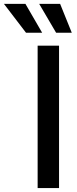

<svg xmlns="http://www.w3.org/2000/svg" viewBox="-123 -961 391 981"><path d="M178.7 -727.5V0H69.3V-727.5ZM163.6 -793.9 77.1 -941.4H184.1L243.7 -793.9ZM9.8 -793.9 -103 -941.4H6.8L92.3 -793.9Z"/></svg>

Font: Inter 28pt Medium
Style: Regular
Weight: 500
Designer: Rasmus Andersson
Foundry: rsms
Version: Version 4.001;git-66647c0bb